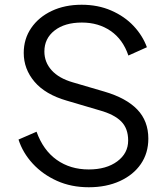

<svg xmlns="http://www.w3.org/2000/svg" viewBox="-20 -777 708 809"><path d="M354 12Q280 12 220 -15Q160 -42 118 -87.5Q76 -133 58 -189L134 -222Q162 -144 219 -103.5Q276 -63 354 -63Q428 -63 474 -97Q520 -131 520 -185Q520 -236 490.5 -265.5Q461 -295 400 -312L261 -353Q171 -379 125.5 -432.5Q80 -486 80 -554Q80 -613 111.5 -659Q143 -705 198 -731Q253 -757 324 -757Q393 -757 449 -732.5Q505 -708 543 -667.5Q581 -627 599 -578L521 -543Q498 -611 446.5 -646.5Q395 -682 325 -682Q253 -682 210 -648.5Q167 -615 167 -560Q167 -515 197.5 -481Q228 -447 287 -430L420 -391Q512 -364 558.5 -315.5Q605 -267 605 -193Q605 -132 573.5 -86Q542 -40 485 -14Q428 12 354 12Z"/></svg>

Font: Plus Jakarta Text Light
Style: Regular
Weight: 300
Designer: Gumpita Rahayu
Foundry: Tokotype Studio
Version: Version 1.000